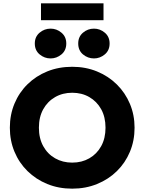

<svg xmlns="http://www.w3.org/2000/svg" viewBox="-20 -1115 866 1150"><path d="M412.5 15Q331.5 15 263.5 -12.8Q195.5 -40.5 145 -90Q94.5 -139.5 66.8 -206Q39 -272.5 39 -350Q39 -428 66.8 -494.5Q94.5 -561 145 -610.5Q195.5 -660 263.5 -687.5Q331.5 -715 412.5 -715Q493 -715 561.2 -687Q629.5 -659 680 -609Q730.5 -559 758.2 -492.8Q786 -426.5 786 -350Q786 -272.5 758.2 -206Q730.5 -139.5 680 -90Q629.5 -40.5 561.2 -12.8Q493 15 412.5 15ZM412.5 -141Q470 -141 515 -166.8Q560 -192.5 586 -239.5Q612 -286.5 612 -350Q612 -414 586 -460.8Q560 -507.5 515 -533.5Q470 -559.5 412.5 -559.5Q355.5 -559.5 310.2 -533.5Q265 -507.5 239 -460.8Q213 -414 213 -350Q213 -286.5 239 -239.5Q265 -192.5 310.2 -166.8Q355.5 -141 412.5 -141ZM283 -765Q246.5 -765 217.5 -789Q188.5 -813 188.5 -854.5Q188.5 -895 217.2 -919.2Q246 -943.5 283 -943.5Q319.5 -943.5 348.2 -919.2Q377 -895 377 -854.5Q377 -813 348 -789Q319 -765 283 -765ZM543 -765Q506 -765 477.2 -789Q448.5 -813 448.5 -854.5Q448.5 -895 477 -919.2Q505.5 -943.5 543 -943.5Q579 -943.5 607.8 -919.2Q636.5 -895 636.5 -854.5Q636.5 -813 607.5 -789Q578.5 -765 543 -765ZM225.5 -994V-1095H600V-994Z"/></svg>

Font: Geologica
Style: Bold
Weight: 700
Designer: Sindre Bremnes, Frode Helland
Foundry: Monokrom Skriftforlag AS
Version: Version 1.010; ttfautohint (v1.8.4.7-5d5b);gftools[0.9.28]